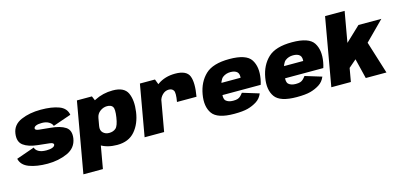

<svg xmlns="http://www.w3.org/2000/svg" viewBox="-84 -1353 4492 2143"><g transform="rotate(-15 2162.0 -281.0)"><path d="M312.5 5Q438.5 5 541.5 -41Q644.5 -87 661 -194Q674.5 -286 616.2 -325Q558 -364 442 -374.5Q365.5 -382.5 317.2 -387Q269 -391.5 272.5 -415Q275 -432 299 -441.8Q323 -451.5 366 -451.5Q413.5 -451.5 445.8 -432.2Q478 -413 486.5 -385L696.5 -457.5Q683 -535.5 601.2 -566.5Q519.5 -597.5 390.5 -597.5Q261 -597.5 163 -555Q65 -512.5 50.5 -415Q36.5 -320.5 93.2 -278Q150 -235.5 258.5 -224Q339 -215 389.5 -209.8Q440 -204.5 436 -180.5Q433 -163 406.8 -152.8Q380.5 -142.5 337 -142.5Q281 -142.5 248 -161Q215 -179.5 207 -209.5L-3 -136Q14 -60 100.2 -27.5Q186.5 5 312.5 5Z M665.5 222.5H891L1019 -505L982.5 -593H809ZM1117 3.5Q1249.5 3.5 1322.2 -81.2Q1395 -166 1413.5 -298Q1432 -429.5 1393.8 -513.5Q1355.5 -597.5 1223 -597.5Q1108.5 -597.5 1013 -547.8Q917.5 -498 905.5 -432L990.5 -342.5Q998.5 -389 1035.8 -416.5Q1073 -444 1116 -444Q1163.5 -444 1181.5 -416.8Q1199.5 -389.5 1185.5 -297Q1171.5 -202 1141.5 -175.5Q1111.5 -149 1064 -149Q1021 -149 993.5 -176Q966 -203 974.5 -251.5L858 -161Q846 -95 924.2 -45.8Q1002.5 3.5 1117 3.5Z M1883.5 -287H2109Q2136.5 -445 2106 -521.5Q2075.5 -598 1944 -598Q1826 -598 1740.5 -537.5Q1655 -477 1639 -386.5L1717 -340Q1724.5 -381 1756.2 -412.5Q1788 -444 1830.5 -444Q1867 -444 1884.2 -417.2Q1901.5 -390.5 1883.5 -287ZM1432.5 0H1658L1746.5 -500.5L1711 -593H1537Z M2468 6.5 2493.5 -138Q2439.5 -138 2410.5 -164.5Q2381.5 -191 2400 -295.5Q2418 -398 2455.8 -426.5Q2493.5 -455 2545.5 -455Q2597.5 -455 2622.5 -430.5Q2647.5 -406 2637 -346L2646.5 -364.5H2393L2369.5 -230H2835.5Q2845 -258.5 2851.5 -295.5Q2875 -429 2820.5 -514Q2766 -599 2570.5 -599Q2380.5 -599 2293.2 -516Q2206 -433 2182 -295.5Q2158 -158 2216.2 -75.8Q2274.5 6.5 2468 6.5ZM2493.5 -138 2468 6.5Q2569 6.5 2626 -9Q2683 -24.5 2730.2 -54.5Q2777.5 -84.5 2800.5 -140.5L2609.5 -199Q2593 -177 2578.5 -163.5Q2564 -150 2545 -144Q2526 -138 2493.5 -138Z M3191.5 6.5 3217 -138Q3163 -138 3134 -164.5Q3105 -191 3123.5 -295.5Q3141.5 -398 3179.2 -426.5Q3217 -455 3269 -455Q3321 -455 3346 -430.5Q3371 -406 3360.5 -346L3370 -364.5H3116.5L3093 -230H3559Q3568.5 -258.5 3575 -295.5Q3598.5 -429 3544 -514Q3489.5 -599 3294 -599Q3104 -599 3016.8 -516Q2929.5 -433 2905.5 -295.5Q2881.5 -158 2939.8 -75.8Q2998 6.5 3191.5 6.5ZM3217 -138 3191.5 6.5Q3292.5 6.5 3349.5 -9Q3406.5 -24.5 3453.8 -54.5Q3501 -84.5 3524 -140.5L3333 -199Q3316.5 -177 3302 -163.5Q3287.5 -150 3268.5 -144Q3249.5 -138 3217 -138Z M3590 0H3816L3858.5 -243L3828.5 -143L3973 -267.5L3924.5 -259.5L3988 0H4227L4106.5 -386L4087 -352L4327 -593H4062.5L3836 -379L3877 -347.5L3954 -785H3728Z"/></g></svg>

Font: Anybody UltraCondensed Thin Black
Style: Italic
Weight: 900
Italic angle: -10°
Version: Version 1.111